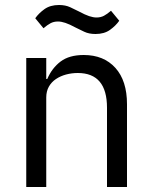

<svg xmlns="http://www.w3.org/2000/svg" viewBox="-20 -748 608 768"><path d="M85 0V-516H165V-432H169Q188 -476 222.5 -502Q257 -528 315 -528Q395 -528 441.5 -476.5Q488 -425 488 -331V0H408V-317Q408 -456 291 -456Q267 -456 244.5 -450Q222 -444 204 -432Q186 -420 175.5 -401.5Q165 -383 165 -358V0ZM362 -612Q336 -612 317 -621Q298 -630 282 -638Q258 -651 241.5 -656.5Q225 -662 212 -662Q195 -662 182 -655Q169 -648 154 -635L121 -675Q135 -695 158 -711.5Q181 -728 216 -728Q242 -728 261 -719Q280 -710 296 -702Q320 -689 336.5 -683.5Q353 -678 366 -678Q383 -678 396 -685Q409 -692 424 -705L457 -665Q443 -645 420 -628.5Q397 -612 362 -612Z"/></svg>

Font: IBM Plex Sans Hebrew
Style: Regular
Weight: 400
Designer: Mike Abbink, Paul van der Laan, Pieter van Rosmalen, Yanek Iontef
Foundry: Bold Monday
Version: Version 1.2